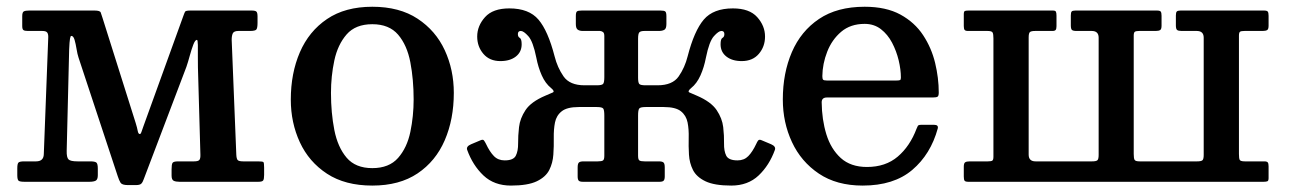

<svg xmlns="http://www.w3.org/2000/svg" viewBox="-20 -552 3914 583"><path d="M108.5 -458H64.5Q54.5 -458 51 -460.8Q47.5 -463.5 47.5 -473V-503Q47.5 -515 52.5 -517.5Q57.5 -520 68.5 -520H267Q283.5 -520 285.8 -514.2Q288 -508.5 291.5 -497L392 -178.5Q396.5 -164 398.2 -154.5Q400 -145 404.5 -145Q407.5 -145 409.2 -150.5Q411 -156 415.5 -168.5L536.5 -503Q540 -513 542 -516.5Q544 -520 558 -520H744Q755 -520 758.5 -516.8Q762 -513.5 762 -502V-483Q762 -467 758.5 -462.5Q755 -458 739 -458H704Q690.5 -458 687 -451Q683.5 -444 683.5 -431L697.5 -83Q698 -70.5 701.5 -66.2Q705 -62 718.5 -62H763Q777.5 -62 779.8 -59.8Q782 -57.5 782 -43V-21Q782 -8.5 779.2 -4.2Q776.5 0 764 0H525Q513.5 0 507.2 -3.2Q501 -6.5 501 -19V-38Q501 -52.5 503.8 -57.2Q506.5 -62 521 -62H569Q582 -62 585.5 -66.5Q589 -71 588.5 -83L581 -347.5Q580.5 -360.5 580.8 -380.2Q581 -400 580.8 -415.5Q580.5 -431 578 -431Q572.5 -431 567 -416.5Q561.5 -402 556.2 -382.8Q551 -363.5 546 -349L416.5 -8Q413.5 1 409.2 5.5Q405 10 392.5 10H368.5Q350.5 10 346 2.8Q341.5 -4.5 337.5 -17L218.5 -377Q215 -387.5 212.5 -403Q210 -418.5 206.5 -430.8Q203 -443 196.5 -443Q194 -443 192.5 -434.2Q191 -425.5 190 -402L182.5 -94.5Q182 -74 188 -68Q194 -62 215.5 -62H254Q268 -62 272.5 -58.5Q277 -55 277 -40V-20Q277 -7 270.8 -3.5Q264.5 0 251 0H54.5Q40.5 0 36.5 -3.2Q32.5 -6.5 32.5 -20V-41Q32.5 -55 36.2 -58.5Q40 -62 53.5 -62H89.5Q112.5 -62 113 -84L126.5 -438Q127 -448 123.5 -453Q120 -458 108.5 -458Z M863 -249.5Q863 -329.5 890.5 -393.2Q918 -457 973 -494.2Q1028 -531.5 1110.5 -531.5Q1193 -531.5 1248 -495.2Q1303 -459 1330.5 -399.5Q1358 -340 1358 -270Q1358 -190 1330.5 -126.2Q1303 -62.5 1248 -25.5Q1193 11.5 1110.5 11.5Q1028 11.5 973 -24.5Q918 -60.5 890.5 -120Q863 -179.5 863 -249.5ZM985 -270Q985 -209.5 995.2 -157.2Q1005.5 -105 1032.5 -73.2Q1059.5 -41.5 1110.5 -41.5Q1161.5 -41.5 1188.8 -72.5Q1216 -103.5 1226 -151.5Q1236 -199.5 1236 -250Q1236 -310.5 1226 -362.8Q1216 -415 1188.8 -446.8Q1161.5 -478.5 1110.5 -478.5Q1059.5 -478.5 1032.5 -447.5Q1005.5 -416.5 995.2 -368.5Q985 -320.5 985 -270Z M2333 -97Q2316 -50 2283.5 -19.2Q2251 11.5 2200.5 11.5Q2149.5 11.5 2122.2 -1.5Q2095 -14.5 2084.2 -35.8Q2073.5 -57 2072 -82.5Q2070.5 -108 2071.2 -133.5Q2072 -159 2067.8 -180.2Q2063.5 -201.5 2047.5 -214.2Q2031.5 -227 1995.5 -227H1940.5Q1924 -227 1920.8 -222.2Q1917.5 -217.5 1917.5 -201V-79Q1917.5 -67.5 1921.5 -64.8Q1925.5 -62 1937.5 -62H1980.5Q1991 -62 1994.8 -58.5Q1998.5 -55 1998.5 -43.5V-16.5Q1998.5 -7 1995.2 -3.5Q1992 0 1982.5 0H1750Q1740.5 0 1737.2 -3.5Q1734 -7 1734 -16.5V-43.5Q1734 -55 1737.8 -58.5Q1741.5 -62 1752 -62H1795Q1807 -62 1811 -64.8Q1815 -67.5 1815 -79V-201Q1815 -217.5 1811.8 -222.2Q1808.5 -227 1792 -227H1737.5Q1702 -227 1685.8 -214.2Q1669.5 -201.5 1665.2 -180.2Q1661 -159 1661.5 -133.5Q1662 -108 1660.2 -82.5Q1658.5 -57 1647.8 -35.8Q1637 -14.5 1609.8 -1.5Q1582.5 11.5 1531.5 11.5Q1480.5 11.5 1448 -19.2Q1415.5 -50 1398.5 -97Q1395 -107.5 1410.5 -114L1439 -126Q1446.5 -129.5 1449.5 -125.5Q1452.5 -121.5 1455.5 -115.5Q1467 -91 1479.8 -78Q1492.5 -65 1512.5 -65Q1539 -65 1546.2 -79.2Q1553.5 -93.5 1553.2 -116.5Q1553 -139.5 1556 -166Q1559 -192.5 1575.8 -217.8Q1592.5 -243 1636 -261.5Q1651.5 -268 1658.5 -271.2Q1665.5 -274.5 1653.5 -284.5Q1636 -298.5 1625 -323.2Q1614 -348 1608.5 -377Q1598.5 -426.5 1584.2 -442.2Q1570 -458 1561.5 -458Q1552.5 -458 1552.5 -448.5Q1552.5 -440 1558.2 -437Q1564 -434 1564 -417.5Q1564 -394 1546.2 -380.2Q1528.5 -366.5 1499.5 -366.5Q1466.5 -366.5 1447.8 -388.5Q1429 -410.5 1429 -441Q1429 -473.5 1452.8 -500Q1476.5 -526.5 1526.5 -526.5Q1586 -526.5 1615 -492.5Q1644 -458.5 1664 -381Q1672.5 -347 1691.2 -320Q1710 -293 1755 -293H1792Q1808 -293 1811.5 -297.5Q1815 -302 1815 -317.5V-442.5Q1815 -451.5 1811.2 -454.5Q1807.5 -457.5 1802 -458H1749.5Q1740 -458 1734.2 -462Q1728.5 -466 1728.5 -479V-503Q1728.5 -514.5 1731.8 -517.2Q1735 -520 1746.5 -520H1985.5Q1996.5 -520 2000 -517.2Q2003.5 -514.5 2003.5 -503V-479Q2003.5 -465 1997.2 -461.5Q1991 -458 1980.5 -458H1937Q1925.5 -458 1921.5 -454Q1917.5 -450 1917.5 -434.5V-316Q1917.5 -301.5 1921 -297.2Q1924.5 -293 1940.5 -293H1976.5Q2022 -293 2040.8 -320Q2059.5 -347 2068 -381Q2088 -458.5 2117 -492.5Q2146 -526.5 2205.5 -526.5Q2255.5 -526.5 2279.2 -500Q2303 -473.5 2303 -441Q2303 -410.5 2284.2 -388.5Q2265.5 -366.5 2232 -366.5Q2203.5 -366.5 2185.8 -380.2Q2168 -394 2168 -417.5Q2168 -434 2173.8 -437Q2179.5 -440 2179.5 -448.5Q2179.5 -458 2170.5 -458Q2162 -458 2147.8 -442.2Q2133.5 -426.5 2123.5 -377Q2118 -348 2107 -323.2Q2096 -298.5 2078.5 -284.5Q2066.5 -274.5 2073.5 -271.2Q2080.5 -268 2096 -261.5Q2139 -243 2156 -217.8Q2173 -192.5 2176 -166Q2179 -139.5 2178.5 -116.5Q2178 -93.5 2185.2 -79.2Q2192.5 -65 2219.5 -65Q2239.5 -65 2252.2 -78Q2265 -91 2276.5 -115.5Q2279 -121.5 2282.2 -125.5Q2285.5 -129.5 2293 -126L2321.5 -114Q2336.5 -107.5 2333 -97Z M2357 -250Q2357 -330 2384.5 -393.8Q2412 -457.5 2467 -494.5Q2522 -531.5 2605.5 -531.5Q2670.5 -531.5 2714 -507.8Q2757.5 -484 2783 -445.2Q2808.5 -406.5 2819.5 -360.8Q2830.5 -315 2830.5 -271Q2830.5 -261 2827 -258.5Q2823.5 -256 2812.5 -256H2491Q2475 -256 2475 -241.5Q2475.5 -189 2489.2 -144.2Q2503 -99.5 2533 -72.2Q2563 -45 2612.5 -45Q2669 -45 2706 -76.5Q2743 -108 2763 -161Q2765 -166.5 2767 -169.8Q2769 -173 2777 -173H2816.5Q2830 -173 2827.5 -162Q2806 -83.5 2750 -36Q2694 11.5 2599.5 11.5Q2520.5 11.5 2466.5 -24.8Q2412.5 -61 2384.8 -120.5Q2357 -180 2357 -250ZM2491 -307.5H2701.5Q2711 -307.5 2713.2 -309Q2715.5 -310.5 2715.5 -316.5Q2715.5 -340.5 2708.8 -368.8Q2702 -397 2688.8 -422.2Q2675.5 -447.5 2654.8 -463.5Q2634 -479.5 2605.5 -479.5Q2562.5 -479.5 2534.2 -455.5Q2506 -431.5 2491.8 -395Q2477.5 -358.5 2477 -321Q2477 -313 2479.2 -310.2Q2481.5 -307.5 2491 -307.5Z M3316 -437.5Q3316 -458 3295 -458H3249Q3238.5 -458 3235 -461Q3231.5 -464 3231.5 -475V-505Q3231.5 -514 3234 -517Q3236.5 -520 3245.5 -520H3493Q3502 -520 3504.5 -516.8Q3507 -513.5 3507 -504V-474Q3507 -463.5 3502.8 -460.8Q3498.5 -458 3489 -458H3439.5Q3430 -458 3426.2 -455.8Q3422.5 -453.5 3422.5 -444V-84.5Q3422.5 -71.5 3425 -66.8Q3427.5 -62 3440.5 -62H3615Q3627 -62 3631 -65.2Q3635 -68.5 3635 -81.5V-437.5Q3635 -458 3614 -458H3568Q3558 -458 3554.2 -461Q3550.5 -464 3550.5 -475V-505Q3550.5 -514 3553.2 -517Q3556 -520 3564.5 -520H3818Q3827 -520 3829.5 -516.8Q3832 -513.5 3832 -504V-474Q3832 -463.5 3827.8 -460.8Q3823.5 -458 3814 -458H3759Q3749 -458 3745.5 -455.8Q3742 -453.5 3742 -444V-84.5Q3742 -71.5 3744.2 -66.8Q3746.5 -62 3760 -62H3819Q3827 -62 3829.5 -58.8Q3832 -55.5 3832 -47V-11Q3832 -3 3828.2 -1.5Q3824.5 0 3816.5 0H2920.5Q2911.5 0 2909 -3.2Q2906.5 -6.5 2906.5 -16V-46Q2906.5 -56.5 2910.8 -59.2Q2915 -62 2924.5 -62H2979.5Q2989.5 -62 2993 -64.2Q2996.5 -66.5 2996.5 -76V-435.5Q2996.5 -448.5 2994 -453.2Q2991.5 -458 2978.5 -458H2919.5Q2911.5 -458 2909 -461.2Q2906.5 -464.5 2906.5 -473V-509Q2906.5 -517.5 2910.2 -518.8Q2914 -520 2922 -520H3177Q3184.5 -520 3186.2 -516.5Q3188 -513 3188 -504.5V-472.5Q3188 -464.5 3185.5 -461.2Q3183 -458 3175.5 -458H3123.5Q3111.5 -458 3107.5 -454.8Q3103.5 -451.5 3103.5 -438.5V-82.5Q3103.5 -62 3124.5 -62H3296Q3308 -62 3312 -65.2Q3316 -68.5 3316 -81.5Z"/></svg>

Font: Besley* Medium
Style: Regular
Weight: 500
Designer: Owen Earl
Foundry: indestructible type*
Version: Version 3.000; ttfautohint (v1.8.3)